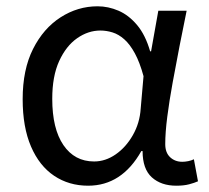

<svg xmlns="http://www.w3.org/2000/svg" viewBox="-20 -577 665 610"><path d="M260 13Q199 13 152 -18.5Q105 -50 78.5 -111.5Q52 -173 52 -262Q52 -356 85 -421.5Q118 -487 172.5 -522Q227 -557 290 -557Q324 -557 356.5 -543Q389 -529 415.5 -497.5Q442 -466 457 -414H460L483 -543H573Q562 -490 550.5 -431Q539 -372 528.5 -314.5Q518 -257 511.5 -206.5Q505 -156 505 -119Q505 -92 520.5 -77.5Q536 -63 559 -63Q568 -63 578 -65Q588 -67 596 -71L609 -1Q598 4 581 8.5Q564 13 540 13Q492 13 462.5 -13.5Q433 -40 433 -97H429Q367 13 260 13ZM279 -64Q315 -64 347.5 -86.5Q380 -109 402 -147.5Q424 -186 427 -232L436 -335Q424 -379 408.5 -407.5Q393 -436 375 -452Q357 -468 337.5 -474Q318 -480 299 -480Q260 -480 225 -455.5Q190 -431 168 -383Q146 -335 146 -263Q146 -168 181.5 -116Q217 -64 279 -64Z"/></svg>

Font: lmalayalam15
Style: Book
Weight: 400
Designer: Jelle Bosma - Monotype Design Team
Foundry: Monotype Imaging Inc.
Version: Version 2.003